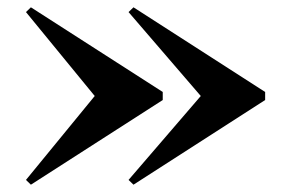

<svg xmlns="http://www.w3.org/2000/svg" viewBox="-20 -650 770 525"><path d="M345 -145 331.5 -158 529 -387.5 331.5 -617 345 -630 705 -398.5V-376.5ZM64.5 -145 51 -158 239 -387.5 51 -617 64.5 -630 425 -398.5V-376.5Z"/></svg>

Font: Bodoni Moda SC 9pt
Style: Bold
Weight: 700
Designer: Owen Earl
Foundry: indestructible type
Version: Version 2.005